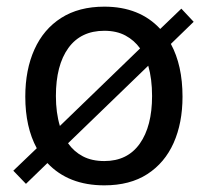

<svg xmlns="http://www.w3.org/2000/svg" viewBox="-20 -547 626 577"><path d="M293.5 10Q185.5 10 122.5 -57L58 5.5L20 -34L90.5 -101.5Q56 -165 56 -256.5Q56 -337.5 83.5 -398.5Q111 -459.5 164 -493.2Q217 -527 293.5 -527Q399.5 -527 461.5 -460L525 -521L562 -481.5L493.5 -415Q528.5 -350.5 528.5 -256.5Q528.5 -177.5 501.8 -117.5Q475 -57.5 422.8 -23.8Q370.5 10 293.5 10ZM148 -258.5Q148 -208 160 -168.5L401 -401.5Q383.5 -426 357 -440.2Q330.5 -454.5 293.5 -454.5Q223 -454.5 185.5 -402.8Q148 -351 148 -258.5ZM293.5 -63Q363 -63 400 -115.2Q437 -167.5 437 -258.5Q437 -310 425.5 -349.5L184.5 -116.5Q202 -91.5 229 -77.2Q256 -63 293.5 -63Z"/></svg>

Font: Public Sans
Style: Regular
Weight: 400
Designer: The Public Sans project authors (U.S. Web Design System). Libre Franklin designed by Pablo Impallari and Rodrigo Fuenzal
Version: Version 1.008; ttfautohint (v1.8.1) -l 8 -r 50 -G 200 -x 14 